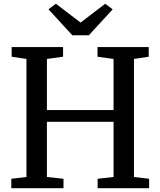

<svg xmlns="http://www.w3.org/2000/svg" viewBox="-20 -991 845 1011"><path d="M119.3 -59.1V-680.6L41.4 -692.4V-743H312.1V-692.4L227 -680.6V-411.6H577.9V-680.5L493.4 -692.4V-743H763.1V-692.4L685.4 -680.6V-59.1L765.2 -49.6V0H494.1V-49.6L577.9 -59.2V-349.5H227V-59.1L314.4 -49.6V0H39.5V-49.6ZM360.8 -805.3 235.2 -942.1 274.4 -971.3 404.3 -872.1 534.1 -971.3 573.3 -941.8 447.8 -805.3Z"/></svg>

Font: Merriweather Light
Style: Regular
Weight: 300
Version: Version 2.100